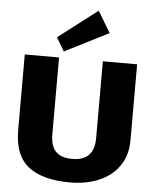

<svg xmlns="http://www.w3.org/2000/svg" viewBox="-64 -1041 894 1105"><g transform="rotate(5 383.5 -488.5)"><path d="M384 11Q222 11 140.5 -53.5Q59 -118 59 -263V-700H257V-256Q257 -189 288 -157Q319 -125 384 -125Q510 -125 510 -256V-700H708V-263Q708 -192 681.5 -140Q655 -88 609.5 -54.5Q564 -21 506 -5Q448 11 384 11ZM535 -865 281 -737 235 -815 461 -988Z"/></g></svg>

Font: Pathway Extreme 8pt Thin 12pt ExtraBold
Style: Regular
Weight: 800
Version: Version 1.001;gftools[0.9.26]